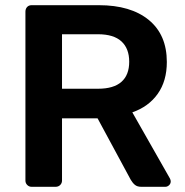

<svg xmlns="http://www.w3.org/2000/svg" viewBox="-20 -720 714 740"><path d="M102 0Q92 0 85 -7Q78 -14 78 -24V-675Q78 -686 84.5 -693Q91 -700 102 -700H361Q484 -700 553.5 -643Q623 -586 623 -481Q623 -408 588 -358.5Q553 -309 490 -287L635 -32Q638 -26 638 -21Q638 -12 631.5 -6Q625 0 617 0H525Q509 0 500 -7.5Q491 -15 484 -27L356 -264H219V-24Q219 -14 212 -7Q205 0 194 0ZM358 -378Q418 -378 448 -404.5Q478 -431 478 -482Q478 -533 448 -560.5Q418 -588 358 -588H219V-378Z"/></svg>

Font: Rubik AZ
Style: Regular
Weight: 500
Designer: Hubert and Fischer
Foundry: Hubert & Fischer
Version: Version 2.000